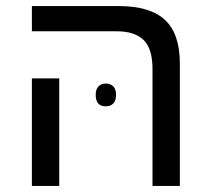

<svg xmlns="http://www.w3.org/2000/svg" viewBox="-20 -612 692 632"><path d="M482 -385Q482 -452 452.5 -480.5Q423 -509 365 -509H85V-592H371Q474 -592 523 -546.5Q572 -501 572 -403V0H482ZM85 -354H175V0H85ZM328 -337Q344 -337 353 -327.5Q362 -318 362 -300Q362 -281 353 -271.5Q344 -262 328 -262Q295 -262 295 -300Q295 -318 304 -327.5Q313 -337 328 -337Z"/></svg>

Font: Noto Sans Hebrew
Style: Regular
Weight: 400
Designer: Monotype Design Team
Foundry: Monotype Imaging Inc.
Version: Version 1.000